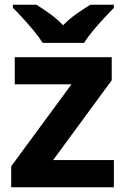

<svg xmlns="http://www.w3.org/2000/svg" viewBox="-20 -786 528 806"><path d="M458 0H27V-88L280 -432H42V-546H449V-449L203 -114H458ZM159 -606Q145 -629 122.5 -656Q100 -683 76.5 -709Q53 -735 34 -753V-766H133Q159 -750 189 -728.5Q219 -707 245 -680Q271 -707 302 -728.5Q333 -750 359 -766H458V-753Q440 -735 416 -709Q392 -683 369.5 -656Q347 -629 333 -606Z"/></svg>

Font: Noto IKEA Latin
Style: Bold
Weight: 700
Designer: Monotype Design Team
Foundry: Monotype Imaging Inc.
Version: Version 1.0